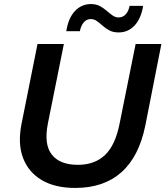

<svg xmlns="http://www.w3.org/2000/svg" viewBox="-20 -917 816 947"><path d="M351 10Q251 10 185.5 -29Q120 -68 93.5 -138.5Q67 -209 86 -305L165 -700H295L216 -307Q196 -205 235.5 -154.5Q275 -104 364 -104Q447 -104 498 -152.5Q549 -201 570 -308L649 -700H776L697 -299Q666 -145 579 -67.5Q492 10 351 10ZM565 -757Q539 -757 520.5 -766.5Q502 -776 487 -789.5Q472 -803 458 -813Q444 -823 428 -823Q407 -823 393 -806.5Q379 -790 374 -763H307Q317 -828 349.5 -862.5Q382 -897 429 -897Q454 -897 472.5 -887Q491 -877 506 -864Q521 -851 535 -841Q549 -831 565 -831Q587 -831 601 -847.5Q615 -864 619 -888H686Q676 -826 644 -791.5Q612 -757 565 -757Z"/></svg>

Font: Montserrat Thin SemiBold
Style: Italic
Weight: 600
Italic angle: -11.3°
Version: Version 9.000